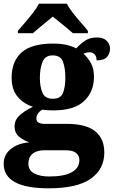

<svg xmlns="http://www.w3.org/2000/svg" viewBox="-27 -786 616 1040"><path d="M237 234Q-7 234 -7 101Q-7 52 31.5 21Q70 -10 132 -15Q102 -25 77 -45Q52 -65 52 -101Q52 -136 78.5 -160.5Q105 -185 151 -208Q102 -223 69 -261.5Q36 -300 36 -365Q36 -454 90 -502Q144 -550 261 -550Q300 -550 330 -543.5Q360 -537 386 -524Q409 -549 434.5 -566Q460 -583 499 -583Q533 -583 551 -565Q569 -547 569 -522Q569 -497 553 -478Q537 -459 496 -459Q496 -483 484 -493Q472 -503 460 -503Q449 -503 440.5 -500.5Q432 -498 425 -495Q449 -474 465.5 -444Q482 -414 482 -370Q482 -289 428.5 -238.5Q375 -188 261 -188Q250 -188 231 -189Q212 -190 204 -192Q192 -188 181 -174Q170 -160 170 -144Q170 -128 182.5 -121.5Q195 -115 216 -115H335Q439 -115 488.5 -75Q538 -35 538 40Q538 131 464 182.5Q390 234 237 234ZM259 -251Q302 -251 314.5 -283.5Q327 -316 327 -365Q327 -415 314.5 -450.5Q302 -486 258 -486Q217 -486 203 -450Q189 -414 189 -364Q189 -316 203 -283.5Q217 -251 259 -251ZM240 170Q320 170 361.5 147Q403 124 403 81Q403 57 385 42.5Q367 28 331 28H208Q190 28 171.5 34.5Q153 41 140 56.5Q127 72 127 101Q127 137 158.5 153.5Q190 170 240 170ZM70 -619Q86 -638 108.5 -664Q131 -690 152 -717Q173 -744 184 -766H335Q346 -744 367 -717Q388 -690 411 -664Q434 -638 449 -619V-606H368Q356 -617 336 -633.5Q316 -650 295 -667Q274 -684 259 -696Q244 -684 223.5 -667Q203 -650 183 -633.5Q163 -617 151 -606H70Z"/></svg>

Font: Noto Serif ExtraBold
Style: Regular
Weight: 800
Designer: Monotype Design Team
Foundry: Monotype Imaging Inc.
Version: Version 2.014